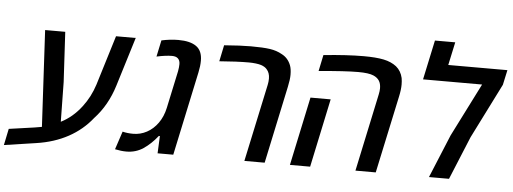

<svg xmlns="http://www.w3.org/2000/svg" viewBox="-90 -903 2866 1072"><g transform="rotate(5 1343.0 -366.5)"><path d="M-20 -63.5 124 -84 163.6 -90.8 134.3 -630.9H247.1L262.7 -350.6L266.1 -128.4Q332 -161.6 380.9 -226.1Q423.8 -282.2 446.3 -352.5L531.7 -630.9H642.1L557.6 -356.4Q522.9 -243.7 449.7 -165.5Q396 -97.7 318.1 -55.2Q240.2 -12.7 140.6 2L-39.1 28.8Z M581.1 -2 614.7 -103.5Q641.6 -96.7 674.3 -96.7Q714.8 -96.7 750.7 -116Q786.6 -135.3 812.5 -171.6Q838.4 -208 849.1 -257.8L893.6 -466.3Q897.9 -489.7 897.9 -506.8Q897.9 -526.9 886.7 -537.8Q875.5 -548.8 853 -548.8Q818.4 -548.8 766.6 -537.6L786.1 -629.9Q835.4 -640.6 880.9 -640.6Q946.8 -640.6 981.2 -616.2Q1015.6 -591.8 1015.6 -536.1Q1015.6 -506.3 1007.8 -470.2L907.7 0H819.8L824.2 -97.2H818.4Q781.7 -50.8 739.7 -22.7Q697.8 5.4 645 5.4Q615.2 5.4 581.1 -2Z M1402.8 -469.7Q1402.8 -502 1384.8 -521.5Q1374 -534.2 1352.5 -541.5Q1340.3 -545.4 1321.3 -547.6Q1302.2 -549.8 1283.2 -549.8Q1215.3 -549.8 1118.2 -542L1137.2 -633.3Q1229 -640.6 1286.6 -640.6Q1355.5 -640.6 1393.8 -635Q1432.1 -629.4 1461.9 -612.3Q1497.6 -594.2 1513.2 -554.2Q1521 -534.2 1521 -501.5Q1521 -474.6 1512.2 -434.1L1419.9 0H1306.2L1398.9 -434.1Q1402.8 -451.7 1402.8 -469.7Z M2025.4 -469.7Q2025.4 -496.1 2014.6 -512.5Q2003.9 -528.8 1982.4 -538.1Q1956.1 -549.8 1896 -549.8Q1822.3 -549.8 1675.3 -536.1L1694.3 -627Q1825.2 -640.6 1919.4 -640.6Q1988.3 -640.6 2031.2 -631.8Q2074.2 -623 2103.5 -600.1Q2131.8 -576.7 2140.6 -537.6Q2143.6 -520 2143.6 -501.5Q2143.6 -472.2 2135.3 -434.1L2042.5 0H1928.7L2021 -434.1Q2025.4 -454.1 2025.4 -469.7ZM1643.1 -384.3H1756.3L1674.8 0H1561.5Z M2440.9 -242.2 2591.3 -540.5H2260.3L2307.6 -762.2H2421.4L2393.6 -632.8H2725.1L2707 -549.3L2552.7 -241.7L2453.1 0H2340.8Z"/></g></svg>

Font: Viking Open Sans Light
Style: Bold Italic
Weight: 600
Italic angle: -12°
Foundry: Ascender Corporation
Version: Version 2.000